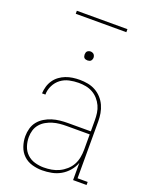

<svg xmlns="http://www.w3.org/2000/svg" viewBox="-165 -978 830 1070"><g transform="rotate(20 250.0 -443.0)"><path d="M221 8Q191 8 161.5 -0.5Q132 -9 110.5 -29.5Q89 -50 79 -79.5Q69 -109 69 -139Q69 -163 75.5 -186Q82 -209 96.5 -227Q111 -245 131.5 -257.5Q152 -270 174.5 -277Q197 -284 220.5 -286.5Q244 -289 267 -289H403V-355Q403 -376 400 -397.5Q397 -419 388 -438.5Q379 -458 364.5 -474.5Q350 -491 331 -501.5Q312 -512 291 -516Q270 -520 248 -520Q220 -520 192.5 -514Q165 -508 143 -491.5Q121 -475 108 -449Q95 -423 95 -395H75Q76 -416 82 -436.5Q88 -457 100 -474.5Q112 -492 129 -504.5Q146 -517 165.5 -524.5Q185 -532 206 -535Q227 -538 248 -538Q272 -538 296 -533.5Q320 -529 341 -517.5Q362 -506 378.5 -488Q395 -470 405 -448Q415 -426 419 -402.5Q423 -379 423 -355V-18H483V0H403V-102Q393 -75 374 -53Q355 -31 330.5 -17Q306 -3 277.5 2.5Q249 8 221 8ZM224 -10Q248 -10 271 -14Q294 -18 315 -28Q336 -38 354 -54Q372 -70 383 -90Q394 -110 398.5 -133.5Q403 -157 403 -180V-271H267Q246 -271 225.5 -269Q205 -267 185 -261Q165 -255 146.5 -244.5Q128 -234 114.5 -218Q101 -202 95 -182Q89 -162 89 -141Q89 -114 97.5 -88Q106 -62 125.5 -43.5Q145 -25 171.5 -17.5Q198 -10 224 -10ZM250 -654Q245 -654 239.5 -655.5Q234 -657 230.5 -660.5Q227 -664 225.5 -669.5Q224 -675 224 -680Q224 -685 225.5 -690.5Q227 -696 230.5 -699.5Q234 -703 239.5 -705Q245 -707 250 -707Q255 -707 260.5 -705Q266 -703 269.5 -699.5Q273 -696 275 -690.5Q277 -685 277 -680Q277 -675 275 -669.5Q273 -664 269.5 -660.5Q266 -657 260.5 -655.5Q255 -654 250 -654ZM100 -876V-894H400V-876Z"/></g></svg>

Font: Iosevka Slab Thin
Style: Regular
Weight: 100
Monospace: yes
Designer: Belleve Invis
Foundry: Belleve Invis
Version: Version 11.1.0; ttfautohint (v1.8.3)